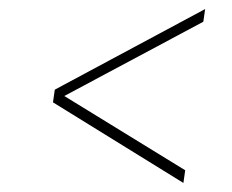

<svg xmlns="http://www.w3.org/2000/svg" viewBox="-20 -522 512 424"><path d="M97 -296 101 -324 433 -502 429 -474 122 -310 389 -146 385 -118Z"/></svg>

Font: Haskoy Thin
Style: Italic
Weight: 100
Designer: Ertekin Erdin
Foundry: Ertekin Erdin
Version: Version 2.000; ttfautohint (v1.8.4.7-5d5b)